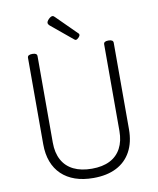

<svg xmlns="http://www.w3.org/2000/svg" viewBox="-122 -1293 1155 1405"><g transform="rotate(-10 455.5 -590.5)"><path d="M458 19Q381 19 322 -1.5Q263 -22 221.5 -61.5Q180 -101 158.5 -158Q137 -215 137 -288V-930Q137 -942 146 -947.5Q155 -953 173 -953Q191 -953 199.5 -947.5Q208 -942 208 -930V-287Q208 -212 237 -158.5Q266 -105 322 -77.5Q378 -50 458 -50Q537 -50 591.5 -77.5Q646 -105 674.5 -158.5Q703 -212 703 -287V-930Q703 -942 711.5 -947.5Q720 -953 738 -953Q774 -953 774 -930V-288Q774 -191 736.5 -122Q699 -53 628.5 -17Q558 19 458 19ZM505 -999Q501 -999 497.5 -1001.5Q494 -1004 489 -1008L333 -1137Q326 -1144 324 -1148Q322 -1152 322 -1157Q322 -1165 329.5 -1175Q337 -1185 347 -1192.5Q357 -1200 365 -1200Q371 -1200 375 -1197Q379 -1194 383 -1190L529 -1045Q535 -1040 536 -1037Q537 -1034 537 -1031Q537 -1022 525.5 -1010.5Q514 -999 505 -999Z"/></g></svg>

Font: Playwrite US Modern Light
Style: Regular
Weight: 300
Designer: Veronika Burian, José Scaglione
Foundry: TypeTogether
Version: Version 1.003